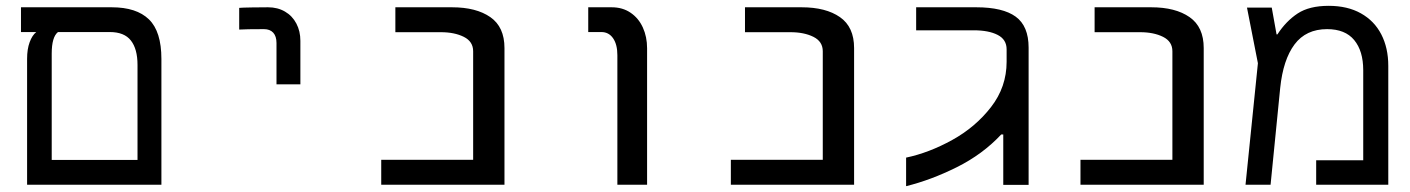

<svg xmlns="http://www.w3.org/2000/svg" viewBox="-20 -634 4840 659"><path d="M52 -609H363.5Q448.5 -609 491.2 -567.5Q534 -526 534 -431.5V0H73V-432Q73 -465.5 81.8 -489.2Q90.5 -513 104.5 -524H52ZM452 -85V-411Q452 -466 429.2 -495Q406.5 -524 357 -524H179Q157.5 -507 157.5 -450V-85Z M900 -609Q879.5 -609 845.2 -608.5Q811 -608 801 -607V-532.5Q824.5 -534 886 -534Q906.5 -534 917.8 -521.8Q929 -509.5 929 -486.5V-344.5H1011V-494Q1011 -527 997.2 -553.2Q983.5 -579.5 958.2 -594.2Q933 -609 900 -609Z M1288.5 -85.5H1604V-458Q1604 -491.5 1572 -507.5Q1540 -523.5 1493 -523.5H1337V-609H1531.5Q1614.5 -609 1663 -575.2Q1711.5 -541.5 1711.5 -469V0H1288.5Z M2044 -524H1999V-609H2079.5Q2117 -609 2144.5 -590.2Q2172 -571.5 2186.5 -539.5Q2201 -507.5 2201 -468.5V0H2099V-444.5Q2099 -481.5 2084.2 -502.8Q2069.5 -524 2044 -524Z M2488.5 -85.5H2804V-458Q2804 -491.5 2772 -507.5Q2740 -523.5 2693 -523.5H2537V-609H2731.5Q2814.5 -609 2863 -575.2Q2911.5 -541.5 2911.5 -469V0H2488.5Z M3435 -422V-464.5Q3435 -498.5 3404.2 -514.2Q3373.5 -530 3322 -530H3124.5V-609H3331Q3422 -609 3466.2 -576.8Q3510.5 -544.5 3510.5 -470.5V-286.5V0.5H3423.5V-172.5H3416.5Q3353 -104.5 3264.2 -60.2Q3175.5 -16 3090 5V-93Q3168.5 -109.5 3248.2 -153.5Q3328 -197.5 3381.5 -266.5Q3435 -335.5 3435 -422Z M3688.5 -85.5H4004V-458Q4004 -491.5 3972 -507.5Q3940 -523.5 3893 -523.5H3737V-609H3931.5Q4014.5 -609 4063 -575.2Q4111.5 -541.5 4111.5 -469V0H3688.5Z M4745 -408V0H4497.5V-84H4659V-393Q4659 -459 4628 -496.5Q4597 -534 4535 -534Q4462.5 -534 4423.2 -481.5Q4384 -429 4374 -332L4341 0H4255L4297.5 -417L4260 -608H4345L4361.5 -516H4364.5Q4394 -561.5 4434 -587.8Q4474 -614 4540.5 -614Q4605 -614 4651 -588.2Q4697 -562.5 4721 -516Q4745 -469.5 4745 -408Z"/></svg>

Font: JuliaMono
Style: Regular
Weight: 400
Monospace: yes
Designer: cormullion
Foundry: corm
Version: Version 0.055; ttfautohint (v1.8.4)